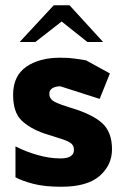

<svg xmlns="http://www.w3.org/2000/svg" viewBox="-20 -702 477 732"><path d="M214 10Q150 10 107.5 -1Q65 -12 39 -26V-144Q75 -125 121.5 -111.5Q168 -98 211 -98Q262 -98 262 -131Q262 -149 247.5 -158Q233 -167 207.5 -174.5Q182 -182 149 -193Q92 -213 61 -244Q30 -275 30 -341Q30 -412 79.5 -447Q129 -482 210 -482Q243 -482 266 -478.5Q289 -475 308 -472L399 -422L360 -325L210 -373Q191 -373 179.5 -365.5Q168 -358 168 -345Q168 -324 189 -313.5Q210 -303 250 -291Q331 -267 369 -233Q407 -199 407 -133Q407 -72 359.5 -31Q312 10 214 10ZM55 -542 185 -682H245L373 -542H313L215 -620L115 -542Z"/></svg>

Font: Rowdies Light
Style: Regular
Weight: 300
Designer: Jaikishan Patel
Version: Version 1.000; ttfautohint (v1.8.3)